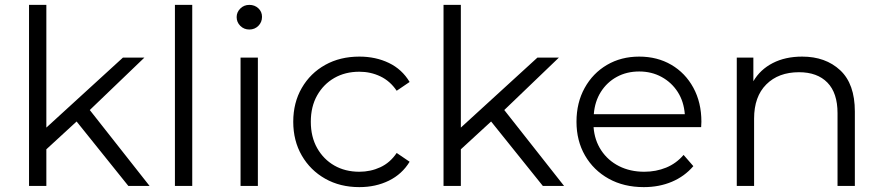

<svg xmlns="http://www.w3.org/2000/svg" viewBox="-20 -762 3618 787"><path d="M99 0V-742H170V-239L484 -526H572L348 -311L593 0H506L294 -264L170 -150V0Z M697 0V-742H768V0Z M966 0V-526H1037V0ZM1002 -641Q980 -641 965 -656Q950 -671 950 -692Q950 -712 965 -727Q980 -742 1002 -742Q1024 -742 1039 -728Q1054 -714 1054 -693Q1054 -671 1039 -656Q1024 -641 1002 -641Z M1453 5Q1374 5 1313 -29.5Q1252 -64 1217 -124.5Q1182 -185 1182 -263Q1182 -341 1217 -401.5Q1252 -462 1313 -496Q1374 -530 1453 -530Q1520 -530 1574 -504Q1628 -478 1659 -426L1606 -390Q1579 -430 1539 -449Q1499 -468 1453 -468Q1395 -468 1350.5 -442.5Q1306 -417 1280 -371Q1254 -325 1254 -263Q1254 -201 1280 -155Q1306 -109 1350.5 -83.5Q1395 -58 1453 -58Q1499 -58 1539 -76.5Q1579 -95 1606 -135L1659 -99Q1628 -48 1574 -21.5Q1520 5 1453 5Z M1798 0V-742H1869V-239L2183 -526H2271L2047 -311L2292 0H2205L1993 -264L1869 -150V0Z M2619 5Q2537 5 2475 -29.5Q2413 -64 2378 -124.5Q2343 -185 2343 -263Q2343 -341 2376.5 -401.5Q2410 -462 2468 -496Q2526 -530 2600 -530Q2674 -530 2731.5 -496.5Q2789 -463 2822 -402.5Q2855 -342 2855 -263Q2855 -258 2854.5 -252.5Q2854 -247 2854 -241H2413Q2417 -187 2444.5 -145.5Q2472 -104 2517.5 -81Q2563 -58 2621 -58Q2669 -58 2710.5 -75Q2752 -92 2782 -127L2822 -81Q2786 -39 2734 -17Q2682 5 2619 5ZM2414 -294H2787Q2783 -346 2758 -385Q2733 -424 2692 -446.5Q2651 -469 2600 -469Q2549 -469 2508.5 -447Q2468 -425 2443 -385.5Q2418 -346 2414 -294Z M3000 0V-526H3068V-429Q3096 -477 3147.5 -503.5Q3199 -530 3268 -530Q3364 -530 3424 -474Q3484 -418 3484 -305V0H3413V-298Q3413 -381 3371.5 -423.5Q3330 -466 3255 -466Q3171 -466 3121 -416Q3071 -366 3071 -276V0Z"/></svg>

Font: Montserrat
Style: Regular
Weight: 400
Designer: Julieta Ulanovsky
Foundry: Julieta Ulanovsky
Version: Version 9.000; ttfautohint (v1.8.4.7-5d5b)